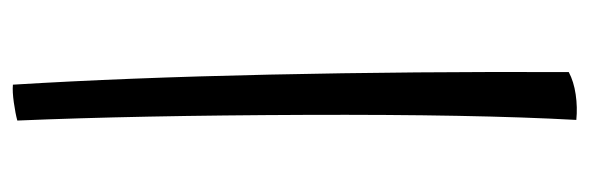

<svg xmlns="http://www.w3.org/2000/svg" viewBox="-336 -430 936 305"><g transform="rotate(90 132.5 -278.0)"><path d="M172 163Q161 166 143.5 168.5Q126 171 115 170Q104 -9 99 -238Q94 -467 95 -713Q110 -721 130.5 -724Q151 -727 171 -725Q162 -562 163 -294.5Q164 -27 172 163Z"/></g></svg>

Font: Atma
Style: Regular
Weight: 400
Designer: Gregori Vincens, Jeremie Hornus, Riccardo Olocco, Yoann Minet.
Foundry: black foundry
Version: Version 1.102;PS 1.100;hotconv 1.0.86;makeotf.lib2.5.63406